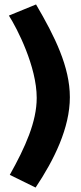

<svg xmlns="http://www.w3.org/2000/svg" viewBox="-20 -784 364 863"><path d="M294 -347C294 -483 227 -619 142 -764L20 -714C57 -656 145 -485 145 -344C145 -237 94 -123 24 2L140 59C223 -65 294 -209 294 -347Z"/></svg>

Font: Raleway
Style: ExtraBold
Weight: 800
Designer: Matt McInerney, Pablo Impallari, Rodrigo Fuenzalida
Foundry: Matt McInerney, Pablo Impallari, Rodrigo Fuenzalida
Version: Version 3.000